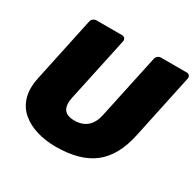

<svg xmlns="http://www.w3.org/2000/svg" viewBox="-154 -870 1068 1050"><g transform="rotate(30 380.0 -345.0)"><path d="M319 10Q255 10 199.5 -6.5Q144 -23 104.5 -56.5Q65 -90 49.5 -142Q34 -194 49 -265L136 -674Q138 -685 147 -692.5Q156 -700 167 -700H329Q340 -700 346.5 -692.5Q353 -685 351 -674L264 -268Q253 -217 270.5 -191Q288 -165 337 -165Q385 -165 415.5 -191Q446 -217 457 -268L544 -674Q546 -685 555 -692.5Q564 -700 575 -700H738Q749 -700 755 -692.5Q761 -685 759 -674L672 -265Q642 -123 557 -56.5Q472 10 319 10Z"/></g></svg>

Font: Rubik Light ExtraBold
Style: Italic
Weight: 800
Italic angle: -12°
Version: Version 2.104